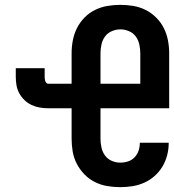

<svg xmlns="http://www.w3.org/2000/svg" viewBox="-20 -763 717 791"><path d="M475 8Q448 8 421.5 3.5Q395 -1 371 -13Q347 -25 328 -44.5Q309 -64 296.5 -88Q284 -112 279.5 -138.5Q275 -165 275 -192V-317H178Q161 -317 143.5 -320Q126 -323 110 -330.5Q94 -338 81 -350.5Q68 -363 59.5 -378.5Q51 -394 48 -411.5Q45 -429 45 -447V-482H164V-447Q164 -442 164.5 -437.5Q165 -433 166.5 -429Q168 -425 171 -421.5Q174 -418 178 -418H275V-543Q275 -570 280 -596.5Q285 -623 297 -647Q309 -671 328 -690.5Q347 -710 371.5 -722Q396 -734 422.5 -738.5Q449 -743 476 -743Q503 -743 529.5 -738.5Q556 -734 580 -722Q604 -710 623.5 -690.5Q643 -671 655 -647Q667 -623 672 -596.5Q677 -570 677 -543V-317H394V-192Q394 -174 398 -155.5Q402 -137 412.5 -122.5Q423 -108 440 -100.5Q457 -93 475 -93Q492 -93 507.5 -98Q523 -103 534.5 -115Q546 -127 551 -142.5Q556 -158 556 -174V-175H675V-173Q675 -148 668.5 -123Q662 -98 649 -76.5Q636 -55 617 -38Q598 -21 574.5 -10.5Q551 0 526 4Q501 8 475 8ZM394 -418H558V-543Q558 -561 554 -579.5Q550 -598 539.5 -612.5Q529 -627 511.5 -634.5Q494 -642 476 -642Q458 -642 440.5 -634.5Q423 -627 412.5 -612.5Q402 -598 398 -579.5Q394 -561 394 -543Z"/></svg>

Font: Iosevka Aile
Style: Bold
Weight: 700
Designer: Belleve Invis
Foundry: Belleve Invis
Version: Version 28.0.1; ttfautohint (v1.8.4)